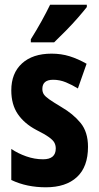

<svg xmlns="http://www.w3.org/2000/svg" viewBox="-20 -786 420 816"><path d="M354 -162Q354 -77 307 -33.5Q260 10 175 10Q135 10 98.5 2.5Q62 -5 28 -21V-153Q56 -134 91.5 -121.5Q127 -109 163 -109Q217 -109 217 -155Q217 -168 211.5 -179Q206 -190 188 -203Q170 -216 134 -234Q83 -261 55.5 -301.5Q28 -342 28 -402Q28 -475 73.5 -516.5Q119 -558 199 -558Q240 -558 275.5 -547Q311 -536 348 -515L311 -410Q287 -425 260.5 -436Q234 -447 206 -447Q160 -447 160 -408Q160 -395 166 -385.5Q172 -376 189 -364Q206 -352 241 -331Q291 -302 322.5 -263.5Q354 -225 354 -162ZM349 -756Q335 -738 311.5 -711Q288 -684 260.5 -656Q233 -628 210 -606H111V-619Q136 -659 156.5 -696Q177 -733 193 -766H349Z"/></svg>

Font: Noto Sans Bengali ExtraCondensed
Style: Bold
Weight: 700
Width: 2
Designer: Joana Ranito - Universal Thirst; Jelle Bosma - Monotype Design Team
Foundry: Universal Thirst ehf.
Version: Version 3.000; ttfautohint (v1.8.4.7-5d5b)